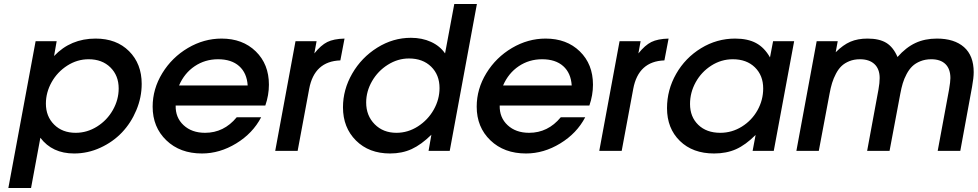

<svg xmlns="http://www.w3.org/2000/svg" viewBox="-20 -759 4919 966"><path d="M22 187 159.2 -551.8H265.1L252 -477.1Q335.4 -564.9 460.9 -564.9Q565.9 -564.9 629.4 -501.5Q692.9 -438 692.9 -336.9Q692.9 -269 666 -204.8Q639.2 -140.6 593.8 -92.8Q548.3 -44.9 485.1 -15.9Q421.9 13.2 353 13.2Q242.7 13.2 183.1 -65.9L136.2 187ZM210.9 -237.8Q210.9 -173.3 252.4 -132.1Q293.9 -90.8 360.8 -90.8Q418 -90.8 468.3 -122.3Q518.6 -153.8 547.9 -205.6Q577.1 -257.3 577.1 -314Q577.1 -378.9 535.4 -419.9Q493.7 -460.9 425.8 -460.9Q368.7 -460.9 318.6 -429Q268.6 -397 239.7 -345.5Q210.9 -293.9 210.9 -237.8Z M1170.9 -168.9H1293.9Q1251.5 -87.9 1168.5 -37.4Q1085.4 13.2 996.1 13.2Q885.7 13.2 816.9 -53Q748 -119.1 748 -222.2Q748 -311.5 796.6 -390.9Q845.2 -470.2 925.5 -517.6Q1005.9 -564.9 1094.7 -564.9Q1200.7 -564.9 1266.8 -500.5Q1333 -436 1333 -333Q1333 -280.3 1314.9 -228H863.8Q862.3 -167.5 903.6 -129.2Q944.8 -90.8 1011.7 -90.8Q1106.4 -90.8 1170.9 -168.9ZM880.9 -329.1H1226.1Q1222.2 -391.6 1183.3 -426.3Q1144.5 -460.9 1077.1 -460.9Q1011.7 -460.9 959.7 -426Q907.7 -391.1 880.9 -329.1Z M1364.7 0 1466.8 -551.8H1572.8L1561.5 -490.2Q1594.7 -531.7 1626.7 -547.6Q1658.7 -563.5 1713.4 -564.9L1692.4 -455.1Q1561.5 -450.7 1535.6 -312L1477.5 0Z M1705.6 -219.2Q1705.6 -308.1 1752.2 -388.9Q1798.8 -469.7 1878.2 -519.3Q1957.5 -568.8 2047.4 -568.8Q2103.5 -568.8 2148.4 -548.3Q2193.4 -527.8 2219.2 -490.2L2265.6 -738.8H2379.4L2242.7 0H2136.2L2150.4 -81.1Q2099.6 -31.2 2051.3 -9Q2002.9 13.2 1942.4 13.2Q1836.4 13.2 1771 -52Q1705.6 -117.2 1705.6 -219.2ZM1822.3 -243.2Q1822.3 -177.2 1865 -134Q1907.7 -90.8 1974.6 -90.8Q2032.2 -90.8 2082.5 -123Q2132.8 -155.3 2162.1 -207Q2191.4 -258.8 2191.4 -315.9Q2191.4 -382.3 2149.2 -423.6Q2106.9 -464.8 2037.6 -464.8Q1981.4 -464.8 1931.4 -433.3Q1881.3 -401.9 1851.8 -350.6Q1822.3 -299.3 1822.3 -243.2Z M2801.3 -168.9H2924.3Q2881.8 -87.9 2798.8 -37.4Q2715.8 13.2 2626.5 13.2Q2516.1 13.2 2447.3 -53Q2378.4 -119.1 2378.4 -222.2Q2378.4 -311.5 2427 -390.9Q2475.6 -470.2 2555.9 -517.6Q2636.2 -564.9 2725.1 -564.9Q2831.1 -564.9 2897.2 -500.5Q2963.4 -436 2963.4 -333Q2963.4 -280.3 2945.3 -228H2494.1Q2492.7 -167.5 2533.9 -129.2Q2575.2 -90.8 2642.1 -90.8Q2736.8 -90.8 2801.3 -168.9ZM2511.2 -329.1H2856.4Q2852.5 -391.6 2813.7 -426.3Q2774.9 -460.9 2707.5 -460.9Q2642.1 -460.9 2590.1 -426Q2538.1 -391.1 2511.2 -329.1Z M2995.1 0 3097.2 -551.8H3203.1L3191.9 -490.2Q3225.1 -531.7 3257.1 -547.6Q3289.1 -563.5 3343.8 -564.9L3322.8 -455.1Q3191.9 -450.7 3166 -312L3107.9 0Z M3766.6 0 3781.7 -80.1Q3731.4 -29.8 3683.1 -8.3Q3634.8 13.2 3572.8 13.2Q3465.3 13.2 3400.6 -50Q3335.9 -113.3 3335.9 -214.8Q3335.9 -306.6 3381.8 -387.2Q3427.7 -467.8 3507.1 -516.4Q3586.4 -564.9 3678.7 -564.9Q3742.2 -564.9 3784.2 -542.2Q3826.2 -519.5 3854 -470.2L3869.6 -551.8H3975.6L3873 0ZM3451.7 -235.8Q3451.7 -170.9 3493.2 -130.9Q3534.7 -90.8 3604 -90.8Q3662.6 -90.8 3712.6 -122.1Q3762.7 -153.3 3791.3 -204.6Q3819.8 -255.9 3819.8 -314Q3819.8 -379.4 3778.1 -420.2Q3736.3 -460.9 3667 -460.9Q3608.9 -460.9 3558.8 -429Q3508.8 -397 3480.2 -345.2Q3451.7 -293.5 3451.7 -235.8Z M3986.8 0 4088.9 -551.8H4194.8L4184.6 -496.1Q4221.7 -533.2 4258.5 -549.1Q4295.4 -564.9 4344.7 -564.9Q4404.3 -564.9 4439.5 -543.2Q4474.6 -521.5 4495.6 -472.2Q4538.1 -520.5 4585.7 -542.7Q4633.3 -564.9 4693.8 -564.9Q4781.2 -564.9 4830.1 -522Q4878.9 -479 4878.9 -396Q4878.9 -367.2 4870.6 -321.8L4811.5 0H4697.8L4754.9 -308.1Q4761.7 -348.1 4761.7 -366.2Q4761.7 -412.1 4736.8 -436.5Q4711.9 -460.9 4665.5 -460.9Q4635.3 -460.9 4610.6 -450.9Q4585.9 -440.9 4569.8 -425.3Q4553.7 -409.7 4541.3 -386.2Q4528.8 -362.8 4522 -339.8Q4515.1 -316.9 4509.8 -288.1L4455.6 0H4342.8L4399.9 -309.1Q4405.8 -341.8 4405.8 -366.2Q4405.8 -412.1 4379.6 -436.5Q4353.5 -460.9 4306.6 -460.9Q4277.3 -460.9 4253.7 -451.4Q4230 -441.9 4214.1 -426.8Q4198.2 -411.6 4186 -388.4Q4173.8 -365.2 4166.5 -341.6Q4159.2 -317.9 4153.8 -288.1L4099.6 0Z"/></svg>

Font: Involve SemiBold Oblique
Style: Italic
Weight: 600
Italic angle: -10.5°
Designer: Stefan Peev
Foundry: Context Ltd.
Version: Version 1.001